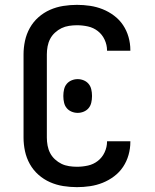

<svg xmlns="http://www.w3.org/2000/svg" viewBox="-20 -763 640 791"><path d="M297 8Q269 8 240.5 3.5Q212 -1 186 -12.5Q160 -24 138.5 -43Q117 -62 103 -87Q89 -112 83 -140Q77 -168 77 -196V-539Q77 -567 83 -595Q89 -623 103 -648Q117 -673 138.5 -692Q160 -711 186 -722.5Q212 -734 240.5 -738.5Q269 -743 297 -743Q324 -743 351 -739Q378 -735 403 -725Q428 -715 450 -698.5Q472 -682 487 -659.5Q502 -637 509.5 -610.5Q517 -584 517 -557Q517 -556 517 -555.5Q517 -555 517 -554H421Q421 -554 421 -554.5Q421 -555 421 -555Q421 -578 411 -599.5Q401 -621 383 -635Q365 -649 342.5 -654Q320 -659 297 -659Q281 -659 264.5 -656.5Q248 -654 233.5 -647Q219 -640 206.5 -628.5Q194 -617 186.5 -602.5Q179 -588 176 -571.5Q173 -555 173 -539V-196Q173 -180 176 -163.5Q179 -147 186.5 -132.5Q194 -118 206.5 -106.5Q219 -95 233.5 -88Q248 -81 264.5 -78.5Q281 -76 297 -76Q320 -76 342.5 -81Q365 -86 383 -100Q401 -114 411 -135.5Q421 -157 421 -180Q421 -180 421 -180.5Q421 -181 421 -181H517Q517 -180 517 -179.5Q517 -179 517 -178Q517 -151 509.5 -124.5Q502 -98 487 -75.5Q472 -53 450 -36.5Q428 -20 403 -10Q378 0 351 4Q324 8 297 8ZM300 -298Q287 -298 275 -303Q263 -308 255 -317.5Q247 -327 244 -340Q241 -353 241 -365V-370Q241 -382 244 -395Q247 -408 255 -417.5Q263 -427 275 -432Q287 -437 300 -437Q313 -437 325 -432Q337 -427 345 -417.5Q353 -408 356 -395Q359 -382 359 -370V-365Q359 -353 356 -340Q353 -327 345 -317.5Q337 -308 325 -303Q313 -298 300 -298Z"/></svg>

Font: Iosevka Custom Medium Extended
Style: Regular
Weight: 500
Width: 7
Monospace: yes
Designer: Belleve Invis
Foundry: Belleve Invis
Version: Version 11.2.4; ttfautohint (v1.8.4)